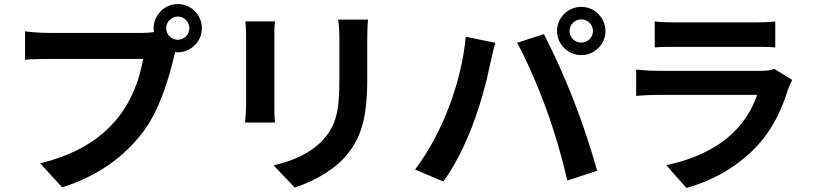

<svg xmlns="http://www.w3.org/2000/svg" viewBox="-20 -873 4040 951"><path d="M686 -710H223C190 -710 132 -713 104 -718V-577C131 -580 176 -581 223 -581H689C638 -296 460 -132 179 -64L288 55C469 -2 598 -100 690 -221C773 -333 816 -487 840 -585L848 -615C852 -614 857 -614 861 -614C926 -614 980 -668 980 -733C980 -799 926 -853 861 -853C795 -853 741 -799 741 -733C741 -726 742 -721 743 -714C720 -711 701 -710 686 -710ZM861 -676C829 -676 803 -702 803 -733C803 -765 829 -791 861 -791C892 -791 918 -765 918 -733C918 -702 892 -676 861 -676Z M1803 -776H1655C1659 -748 1661 -715 1661 -676V-486C1661 -329 1648 -256 1580 -180C1519 -115 1435 -77 1335 -54L1440 56C1514 32 1616 -17 1683 -89C1758 -172 1799 -263 1799 -478V-676C1799 -716 1800 -748 1803 -776ZM1342 -767H1195C1198 -744 1199 -710 1199 -691V-354C1199 -323 1195 -285 1194 -266H1342C1339 -289 1339 -328 1339 -353V-691C1339 -723 1339 -744 1342 -767Z M2739 -719C2739 -654 2793 -600 2859 -600C2925 -600 2979 -654 2979 -719C2979 -785 2925 -839 2859 -839C2793 -839 2739 -785 2739 -719ZM2801 -719C2801 -751 2827 -777 2859 -777C2891 -777 2917 -751 2917 -719C2917 -688 2891 -662 2859 -662C2827 -662 2801 -688 2801 -719ZM2686 -332C2726 -224 2762 -100 2790 21L2938 -27C2870 -266 2787 -483 2674 -704L2541 -661C2584 -586 2649 -435 2686 -332ZM2036 -33 2176 26C2294 -137 2369 -366 2409 -561C2414 -585 2425 -632 2433 -661L2287 -691C2266 -466 2172 -214 2036 -33Z M3223 -767V-638C3252 -641 3295 -641 3327 -641H3710C3746 -641 3793 -641 3820 -638V-767C3792 -763 3743 -762 3712 -762H3327C3292 -762 3251 -763 3223 -767ZM3904 -477 3815 -532C3802 -525 3778 -522 3742 -522H3247C3216 -522 3174 -524 3131 -528V-398C3174 -402 3223 -403 3247 -403H3730C3660 -200 3485 -98 3280 -55L3380 58C3508 22 3636 -46 3737 -158C3813 -242 3854 -338 3885 -435C3889 -446 3897 -464 3904 -477Z"/></svg>

Font: Spoqa Han Sans Neo Bold
Style: Bold
Weight: 700
Designer: [Spoqa Han Sans Neo] Dong-huui Kim  Younghwa Kang  Yujin Lee  [Noto Sans] Ryoko NISHIZUKA  (kana & ideographs); Paul D. 
Foundry: Spoqa (http://www.spoqa-han-sans.com)
Version: Version 1.100;hotconv 1.0.109;makeotfexe 2.5.65596